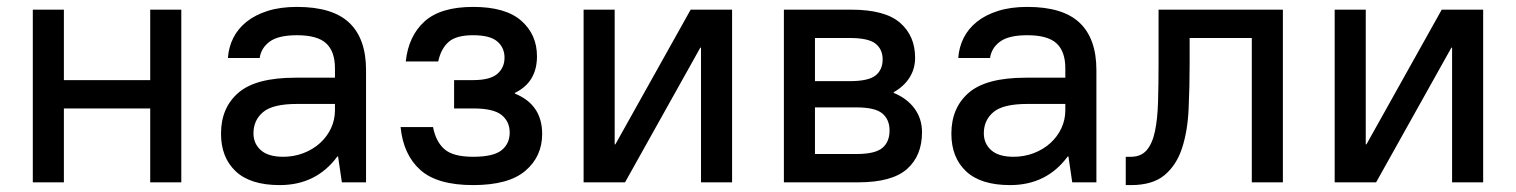

<svg xmlns="http://www.w3.org/2000/svg" viewBox="-20 -528 4390 556"><path d="M75 -500H165V-296H415V-500H505V0H415V-214H165V0H75Z M790 8Q705 8 662.5 -32Q620 -72 620 -141Q620 -216 670.5 -259.5Q721 -303 835 -303H950V-330Q950 -379 924.5 -402.5Q899 -426 840 -426Q786 -426 761 -407.5Q736 -389 732 -360H640Q642 -391 655.5 -418Q669 -445 694 -465Q719 -485 755.5 -496.5Q792 -508 840 -508Q943 -508 991.5 -462Q1040 -416 1040 -325V0H970L959 -75H957Q896 8 790 8ZM800 -74Q831 -74 858.5 -84.5Q886 -95 906.5 -113.5Q927 -132 938.5 -156.5Q950 -181 950 -209V-227H840Q770 -227 742 -203.5Q714 -180 714 -142Q714 -112 735.5 -93Q757 -74 800 -74Z M1350 8Q1246 8 1197 -36Q1148 -80 1140 -160H1234Q1242 -118 1267 -96Q1292 -74 1350 -74Q1409 -74 1432.5 -93Q1456 -112 1456 -144Q1456 -176 1432.5 -195Q1409 -214 1350 -214H1295V-296H1350Q1399 -296 1420 -314Q1441 -332 1441 -361Q1441 -390 1420 -408Q1399 -426 1350 -426Q1301 -426 1279 -406.5Q1257 -387 1249 -350H1155Q1163 -424 1209.5 -466Q1256 -508 1350 -508Q1444 -508 1489.5 -468Q1535 -428 1535 -365Q1535 -290 1471 -259V-257Q1550 -225 1550 -140Q1550 -75 1501.5 -33.5Q1453 8 1350 8Z M1670 -500H1760V-110H1762L1980 -500H2100V0H2010V-390H2008L1790 0H1670Z M2250 -500H2445Q2543 -500 2586.5 -462Q2630 -424 2630 -361Q2630 -329 2614 -303.5Q2598 -278 2568 -261V-259Q2607 -243 2628.5 -213.5Q2650 -184 2650 -145Q2650 -77 2606.5 -38.5Q2563 0 2465 0H2250ZM2536 -356Q2536 -385 2515.5 -401.5Q2495 -418 2440 -418H2340V-293H2440Q2495 -293 2515.5 -309.5Q2536 -326 2536 -356ZM2556 -150Q2556 -182 2535 -199.5Q2514 -217 2460 -217H2340V-82H2460Q2514 -82 2535 -99.5Q2556 -117 2556 -150Z M2905 8Q2820 8 2777.5 -32Q2735 -72 2735 -141Q2735 -216 2785.5 -259.5Q2836 -303 2950 -303H3065V-330Q3065 -379 3039.5 -402.5Q3014 -426 2955 -426Q2901 -426 2876 -407.5Q2851 -389 2847 -360H2755Q2757 -391 2770.5 -418Q2784 -445 2809 -465Q2834 -485 2870.5 -496.5Q2907 -508 2955 -508Q3058 -508 3106.5 -462Q3155 -416 3155 -325V0H3085L3074 -75H3072Q3011 8 2905 8ZM2915 -74Q2946 -74 2973.5 -84.5Q3001 -95 3021.5 -113.5Q3042 -132 3053.5 -156.5Q3065 -181 3065 -209V-227H2955Q2885 -227 2857 -203.5Q2829 -180 2829 -142Q2829 -112 2850.5 -93Q2872 -74 2915 -74Z M3240 -74H3255Q3284 -74 3300.5 -93Q3317 -112 3324.5 -147.5Q3332 -183 3333.5 -233Q3335 -283 3335 -345V-500H3695V0H3605V-418H3425V-345Q3425 -276 3422 -212Q3419 -148 3403 -99Q3387 -50 3352.5 -21Q3318 8 3255 8H3240Z M3845 -500H3935V-110H3937L4155 -500H4275V0H4185V-390H4183L3965 0H3845Z"/></svg>

Font: PT Root UI Medium
Style: Regular
Weight: 500
Designer: Vitaly Kuzmin
Foundry: ParaType Ltd.
Version: Version 2.001G